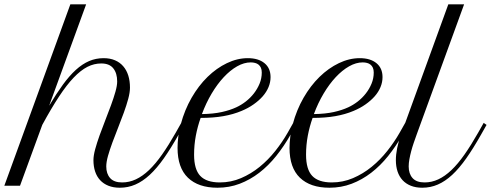

<svg xmlns="http://www.w3.org/2000/svg" viewBox="-126 -856 2263 885"><path d="M198.2 -835.9H271L100.6 -368.7Q133.8 -424.3 163.8 -465.6Q193.8 -506.8 223.6 -533.9Q253.4 -561 284.7 -574.5Q315.9 -587.9 351.6 -587.9Q381.3 -587.9 404.1 -578.1Q426.8 -568.4 442.1 -550.5Q457.5 -532.7 465.3 -507.8Q473.1 -482.9 473.1 -452.1Q473.1 -430.2 465.1 -400.4Q457 -370.6 444.8 -336.9Q432.6 -303.2 418.5 -267.8Q404.3 -232.4 392.1 -199.2Q379.9 -166 371.8 -137.5Q363.8 -108.9 363.8 -88.9Q363.8 -55.2 381.6 -35.2Q399.4 -15.1 437 -15.1Q469.7 -15.1 500.2 -29.3Q530.8 -43.5 560.8 -72Q590.8 -100.6 621.1 -143.8Q651.4 -187 684.1 -244.6L709.5 -289.6L722.7 -280.3L697.3 -235.4Q661.6 -172.4 629.2 -126.2Q596.7 -80.1 564.2 -50Q531.7 -20 498 -5.4Q464.4 9.3 426.3 9.3Q396.5 9.3 373.8 0.2Q351.1 -8.8 335.7 -25.4Q320.3 -42 312.5 -65.4Q304.7 -88.9 304.7 -117.7Q304.7 -138.7 312.7 -168.2Q320.8 -197.8 333 -231.9Q345.2 -266.1 359.4 -302Q373.5 -337.9 385.7 -371.1Q397.9 -404.3 406 -432.9Q414.1 -461.4 414.1 -480.5Q414.1 -518.6 396.2 -541Q378.4 -563.5 340.8 -563.5Q307.6 -563.5 276.9 -547.9Q246.1 -532.2 213.6 -498.3Q181.2 -464.4 145.8 -410.6Q110.4 -356.9 68.8 -280.3L-33.7 0H-106Z M876.5 9.3Q788.1 9.3 740.2 -36.9Q692.4 -83 692.4 -174.3Q692.4 -199.2 696 -227.1Q699.7 -254.9 707.5 -284.2Q725.1 -349.6 757.1 -405.3Q789.1 -460.9 830.6 -501.5Q872.1 -542 919.9 -564.9Q967.8 -587.9 1016.1 -587.9Q1064.9 -587.9 1093 -564.9Q1121.1 -542 1121.1 -500.5Q1121.1 -477.1 1111.8 -454.6Q1102.5 -432.1 1085 -412.1Q1067.4 -392.1 1042.7 -374.8Q1018.1 -357.4 987.3 -344.7Q949.2 -328.6 903.3 -320.6Q857.4 -312.5 798.8 -312.5Q784.7 -272.9 776.6 -230.2Q768.6 -187.5 768.6 -143.1Q768.6 -75.2 797.1 -45.2Q825.7 -15.1 887.2 -15.1Q938.5 -15.1 984.9 -34.9Q1031.2 -54.7 1070.8 -86.9Q1110.4 -119.1 1143.1 -160.4Q1175.8 -201.7 1200.2 -244.6L1225.6 -289.6L1238.8 -280.3L1213.4 -235.4Q1183.1 -182.1 1147.2 -137.2Q1111.3 -92.3 1069.1 -59.8Q1026.9 -27.3 978.8 -9Q930.7 9.3 876.5 9.3ZM1029.8 -568.4Q999 -568.4 967 -550.3Q935.1 -532.2 905.3 -500.2Q875.5 -468.3 849.6 -424.8Q823.7 -381.3 804.7 -330.1Q858.4 -331.1 896.5 -339.6Q934.6 -348.1 962.9 -361.3Q985.4 -371.6 1006.6 -387.9Q1027.8 -404.3 1044.2 -425.3Q1060.5 -446.3 1070.6 -470.7Q1080.6 -495.1 1080.6 -521.5Q1080.6 -534.7 1076.7 -543.5Q1072.8 -552.2 1065.9 -557.9Q1059.1 -563.5 1049.8 -565.9Q1040.5 -568.4 1029.8 -568.4Z M1392.6 9.3Q1304.2 9.3 1256.3 -36.9Q1208.5 -83 1208.5 -174.3Q1208.5 -199.2 1212.2 -227.1Q1215.8 -254.9 1223.6 -284.2Q1241.2 -349.6 1273.2 -405.3Q1305.2 -460.9 1346.7 -501.5Q1388.2 -542 1436 -564.9Q1483.9 -587.9 1532.2 -587.9Q1581.1 -587.9 1609.1 -564.9Q1637.2 -542 1637.2 -500.5Q1637.2 -477.1 1627.9 -454.6Q1618.7 -432.1 1601.1 -412.1Q1583.5 -392.1 1558.8 -374.8Q1534.2 -357.4 1503.4 -344.7Q1465.3 -328.6 1419.4 -320.6Q1373.5 -312.5 1314.9 -312.5Q1300.8 -272.9 1292.7 -230.2Q1284.7 -187.5 1284.7 -143.1Q1284.7 -75.2 1313.2 -45.2Q1341.8 -15.1 1403.3 -15.1Q1454.6 -15.1 1501 -34.9Q1547.4 -54.7 1586.9 -86.9Q1626.5 -119.1 1659.2 -160.4Q1691.9 -201.7 1716.3 -244.6L1741.7 -289.6L1754.9 -280.3L1729.5 -235.4Q1699.2 -182.1 1663.3 -137.2Q1627.4 -92.3 1585.2 -59.8Q1543 -27.3 1494.9 -9Q1446.8 9.3 1392.6 9.3ZM1545.9 -568.4Q1515.1 -568.4 1483.2 -550.3Q1451.2 -532.2 1421.4 -500.2Q1391.6 -468.3 1365.7 -424.8Q1339.8 -381.3 1320.8 -330.1Q1374.5 -331.1 1412.6 -339.6Q1450.7 -348.1 1479 -361.3Q1501.5 -371.6 1522.7 -387.9Q1543.9 -404.3 1560.3 -425.3Q1576.7 -446.3 1586.7 -470.7Q1596.7 -495.1 1596.7 -521.5Q1596.7 -534.7 1592.8 -543.5Q1588.9 -552.2 1582 -557.9Q1575.2 -563.5 1565.9 -565.9Q1556.6 -568.4 1545.9 -568.4Z M1940.4 -835.9H2013.2L1794.9 -236.8Q1788.1 -217.8 1781.2 -198Q1774.4 -178.2 1769.3 -158.9Q1764.2 -139.6 1761 -121.8Q1757.8 -104 1757.8 -88.9Q1757.8 -55.2 1775.6 -35.2Q1793.5 -15.1 1831.1 -15.1Q1863.8 -15.1 1894.3 -29.3Q1924.8 -43.5 1954.8 -72Q1984.9 -100.6 2015.1 -143.8Q2045.4 -187 2078.1 -244.6L2103.5 -289.6L2116.7 -280.3L2091.3 -235.4Q2055.7 -172.4 2023.2 -126.2Q1990.7 -80.1 1958.3 -50Q1925.8 -20 1892.1 -5.4Q1858.4 9.3 1820.3 9.3Q1790.5 9.3 1767.8 0.2Q1745.1 -8.8 1729.7 -25.4Q1714.4 -42 1706.5 -65.4Q1698.7 -88.9 1698.7 -117.7Q1698.7 -143.1 1704.6 -173.1Q1710.4 -203.1 1722.7 -236.8Z"/></svg>

Font: Petit Formal Script
Style: Regular
Weight: 400
Version: Version 1.001; ttfautohint (v0.8) -G 200 -r 50